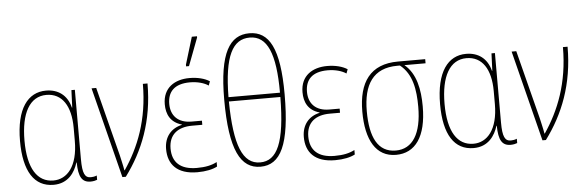

<svg xmlns="http://www.w3.org/2000/svg" viewBox="-50 -937 3385 1111"><g transform="rotate(-5 1643.0 -382.0)"><path d="M221 10C306 10 346 -51 363 -107H365C366 -23 386 10 436 10C453 10 466 6 474 3V-22C463 -17 449 -15 439 -15C405 -15 391 -40 391 -124V-527H371L367 -426H365C346 -501 293 -537 224 -537C119 -537 49 -448 49 -259C49 -83 109 10 221 10ZM222 -15C129 -15 75 -97 75 -259C75 -419 127 -512 224 -512C315 -512 365 -436 365 -308V-233C365 -85 302 -15 222 -15Z M621 0H641C744 -139 813 -308 813 -527H786C786 -318 722 -162 638 -38H636C631 -69 620 -112 617 -127L515 -527H488Z M1044 -606H1061L1122 -767V-774H1092L1044 -616ZM1056 10C1106 10 1146 1 1172 -13V-39C1142 -23 1106 -15 1055 -15C960 -15 913 -60 913 -140C913 -222 967 -261 1048 -261H1108V-285H1048C969 -285 928 -330 928 -398C928 -467 966 -512 1058 -512C1101 -512 1140 -501 1165 -484L1174 -508C1146 -526 1105 -537 1057 -537C973 -537 902 -495 902 -398C902 -341 924 -292 990 -273V-271C927 -257 887 -210 887 -139C887 -51 938 10 1056 10Z M1423 10C1539 10 1598 -101 1598 -395C1598 -662 1540 -765 1425 -765C1311 -765 1247 -667 1247 -395C1247 -101 1308 10 1423 10ZM1273 -407C1275 -647 1326 -740 1425 -740C1527 -740 1572 -634 1572 -407ZM1423 -15C1322 -15 1276 -126 1273 -382H1572C1570 -117 1522 -15 1423 -15Z M1856 10C1906 10 1946 1 1972 -13V-39C1942 -23 1906 -15 1855 -15C1760 -15 1713 -60 1713 -140C1713 -222 1767 -261 1848 -261H1908V-285H1848C1769 -285 1728 -330 1728 -398C1728 -467 1766 -512 1858 -512C1901 -512 1940 -501 1965 -484L1974 -508C1946 -526 1905 -537 1857 -537C1773 -537 1702 -495 1702 -398C1702 -341 1724 -292 1790 -273V-271C1727 -257 1687 -210 1687 -139C1687 -51 1738 10 1856 10Z M2210 10C2322 10 2388 -80 2388 -256C2388 -354 2370 -448 2303 -503H2426V-527H2268C2106 -527 2037 -426 2037 -256C2037 -91 2094 10 2210 10ZM2211 -15C2107 -15 2063 -105 2063 -256C2063 -411 2121 -503 2262 -503H2277C2348 -447 2362 -354 2362 -256C2362 -101 2309 -15 2211 -15Z M2661 10C2746 10 2786 -51 2803 -107H2805C2806 -23 2826 10 2876 10C2893 10 2906 6 2914 3V-22C2903 -17 2889 -15 2879 -15C2845 -15 2831 -40 2831 -124V-527H2811L2807 -426H2805C2786 -501 2733 -537 2664 -537C2559 -537 2489 -448 2489 -259C2489 -83 2549 10 2661 10ZM2662 -15C2569 -15 2515 -97 2515 -259C2515 -419 2567 -512 2664 -512C2755 -512 2805 -436 2805 -308V-233C2805 -85 2742 -15 2662 -15Z M3061 0H3081C3184 -139 3253 -308 3253 -527H3226C3226 -318 3162 -162 3078 -38H3076C3071 -69 3060 -112 3057 -127L2955 -527H2928Z"/></g></svg>

Font: Noto Sans Condensed Thin
Style: Regular
Weight: 100
Width: 3
Designer: Monotype Design Team
Foundry: Monotype Imaging Inc.
Version: Version 2.013